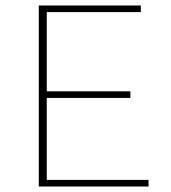

<svg xmlns="http://www.w3.org/2000/svg" viewBox="-20 -678 620 698"><path d="M520 -24V0H121V-658H492V-634H150V-346H454V-322H150V-24Z"/></svg>

Font: Ysabeau Extralight
Style: Regular
Weight: 200
Designer: Christian Thalmann (Catharsis Fonts)
Version: Version 0.003